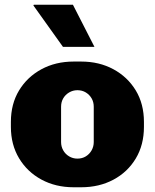

<svg xmlns="http://www.w3.org/2000/svg" viewBox="-20 -781 654 811"><path d="M291 10Q215 10 155 -22.5Q95 -55 60.5 -112.5Q26 -170 26 -245V-266Q26 -342 60.5 -399Q95 -456 155 -488.5Q215 -521 291 -521H323Q399 -521 459 -488.5Q519 -456 553.5 -399Q588 -342 588 -266V-245Q588 -169 553.5 -111.5Q519 -54 459 -22Q399 10 323 10ZM307 -111Q327 -111 342.5 -120.5Q358 -130 367 -146Q376 -162 376 -181V-330Q376 -350 367 -365.5Q358 -381 342.5 -390.5Q327 -400 307 -400Q288 -400 272 -390.5Q256 -381 247 -365.5Q238 -350 238 -330V-181Q238 -162 247 -146Q256 -130 272 -120.5Q288 -111 307 -111ZM246 -583 121 -758 123 -761H288L379 -583Z"/></svg>

Font: Chivo Medium Black
Style: Regular
Weight: 900
Version: Version 2.002